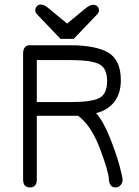

<svg xmlns="http://www.w3.org/2000/svg" viewBox="-20 -821 615 848"><path d="M305.7 -649.4H247.1L143.6 -757.8Q135.7 -765.6 135.7 -775.4Q135.7 -785.2 142.6 -793Q148.4 -800.8 160.2 -800.8Q161.1 -800.8 162.1 -800.8Q175.8 -800.8 197.3 -782.2L276.4 -716.8L355.5 -782.2Q377 -799.8 390.6 -799.8Q404.3 -799.8 410.6 -792.5Q417 -785.2 417 -775.4Q417 -765.6 409.2 -757.8ZM404.3 -321.3Q435.5 -287.1 464.4 -215.3Q493.2 -143.6 507.3 -91.3Q521.5 -39.1 521.5 -26.4Q521.5 -13.7 512.7 -3.4Q503.9 6.8 490.2 6.8Q462.9 6.8 460.9 -29.3Q459 -65.4 420.9 -166Q382.8 -266.6 325.2 -309.6H142.6V-28.3Q142.6 6.8 112.3 6.8Q82 6.8 82 -28.3V-582Q82 -621.1 110.4 -621.1H290Q403.3 -621.1 458.5 -588.4Q513.7 -555.7 513.7 -466.8Q513.7 -408.2 484.9 -371.1Q456.1 -334 404.3 -321.3ZM142.6 -370.1H290Q382.8 -370.1 418 -387.7Q453.1 -405.3 453.1 -462.9Q453.1 -520.5 417.5 -538.1Q381.8 -555.7 290 -555.7H142.6Z"/></svg>

Font: Jura
Style: Medium
Weight: 500
Version: Version 2.6.1